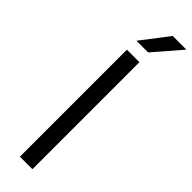

<svg xmlns="http://www.w3.org/2000/svg" viewBox="-319 -943 939 939"><g transform="rotate(45 151.0 -473.0)"><path d="M97 0V-740H183.5V0ZM99 -804 208 -946H302.5L180 -804Z"/></g></svg>

Font: Encode Sans SC Expanded
Style: Regular
Weight: 400
Width: 7
Designer: Multiple Designers
Foundry: Impallari Type
Version: Version 3.002